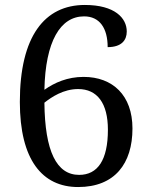

<svg xmlns="http://www.w3.org/2000/svg" viewBox="-20 -744 604 774"><path d="M295 10C443 10 514 -85 514 -226C514 -360 434 -434 317 -434C252 -434 200 -411 159 -382C163 -577 223 -678 319 -678C382 -678 414 -630 414 -554C470 -554 491 -582 491 -617C491 -671 443 -724 322 -724C160 -724 60 -598 60 -333C60 -100 150 10 295 10ZM299 -39C208 -39 161 -134 159 -330C188 -353 236 -385 295 -385C372 -385 415 -328 415 -221C415 -99 374 -39 299 -39Z"/></svg>

Font: Noto Serif Gurmukhi Medium
Style: Regular
Weight: 500
Designer: Vaibhav Singh and the Monotype Design Team
Foundry: Monotype Imaging Inc.
Version: Version 2.004